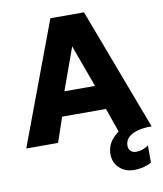

<svg xmlns="http://www.w3.org/2000/svg" viewBox="-98 -779 921 1083"><g transform="rotate(-10 362.5 -237.5)"><path d="M3.4 0 265.1 -700H457.6L721.6 0H534.4L485.1 -141.8H233.9L185.6 0ZM271.4 -280.5H446.6L358.6 -522.5ZM584.2 225Q531 225 498.2 193.4Q465.4 161.9 465.5 114Q465.8 68.1 493.9 32.7Q522 -2.8 571.7 -24.9Q621.4 -47.1 685.9 -52L698 0Q655.5 2.4 626.7 13.1Q597.9 23.8 583.2 41.4Q568.5 59.1 568.2 83Q568.1 101.9 579.4 113.8Q590.8 125.8 612.2 125.8Q631.2 125.8 649.6 119.2Q667.9 112.8 682.2 101.9V201.2Q660.1 212.6 634.9 218.8Q609.6 225 584.2 225Z"/></g></svg>

Font: Geologica-Sharp
Style: Regular
Weight: 100
Designer: Sindre Bremnes, Frode Helland
Foundry: Monokrom Skriftforlag AS
Version: Version 1.010;gftools[0.9.28]